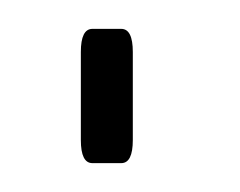

<svg xmlns="http://www.w3.org/2000/svg" viewBox="-20 -113 166 133"><path d="M64 0H44Q36 0 36 -16V-77Q36 -93 44 -93H64Q72 -93 72 -77V-16Q72 0 64 0Z"/></svg>

Font: Chathura
Style: Bold
Weight: 700
Designer: Appaji Ambarisha Darbha
Foundry: Aditya Fonts
Version: Version 1.002 2016